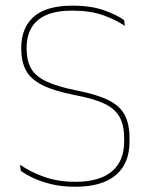

<svg xmlns="http://www.w3.org/2000/svg" viewBox="-20 -668 548 696"><path d="M252.5 9Q206 9 168 0Q130 -9 101.8 -22.2Q73.5 -35.5 55.5 -48.5L52.5 -71Q89.5 -45 139.8 -27Q190 -9 253.5 -9Q340 -9 385 -46.2Q430 -83.5 430 -154.5V-166.5Q430 -214 413.5 -244Q397 -274 357.8 -292.5Q318.5 -311 250 -323.5Q174.5 -338.5 132.5 -360Q90.5 -381.5 73.8 -413.5Q57 -445.5 57 -491.5V-494.5Q57 -567 102.2 -607.2Q147.5 -647.5 243 -647.5Q310 -647.5 357 -630.8Q404 -614 430 -595L432.5 -574Q400 -596.5 353.5 -613Q307 -629.5 242 -629.5Q184.5 -629.5 148 -613.5Q111.5 -597.5 94 -567.2Q76.5 -537 76.5 -494.5V-491.5Q76.5 -449.5 92 -421Q107.5 -392.5 146.8 -373.5Q186 -354.5 258 -340Q332 -325.5 373.5 -304.8Q415 -284 432.2 -251Q449.5 -218 449.5 -167V-154.5Q449.5 -75 399.5 -33Q349.5 9 252.5 9Z"/></svg>

Font: Anek Telugu Thin
Style: Regular
Weight: 250
Version: Version 1.003